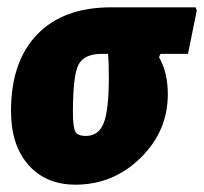

<svg xmlns="http://www.w3.org/2000/svg" viewBox="-20 -492 557 524"><path d="M186 12Q105 12 57.5 -42Q10 -96 10 -189Q10 -324 81.5 -398Q153 -472 283 -472H514L517 -463L493 -345H418L414 -336Q438 -294 438 -235Q438 -134 363.5 -61Q289 12 186 12ZM214 -121Q249 -121 263 -156Q277 -191 277 -280Q277 -323 275 -345H258Q209 -345 194 -315Q179 -285 179 -187Q179 -145 185.5 -133Q192 -121 214 -121Z"/></svg>

Font: Alegreya Sans Black
Style: Italic
Weight: 900
Italic angle: -7°
Designer: Juan Pablo del Peral
Foundry: Huerta Tipografica
Version: Version 2.007